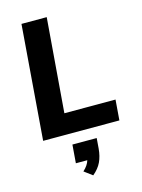

<svg xmlns="http://www.w3.org/2000/svg" viewBox="-143 -793 855 1153"><g transform="rotate(-15 284.5 -217.0)"><path d="M52 0 108 -712H265L218 -127H536L526 0ZM367 67 362 131Q358 178 341.5 213Q325 248 289 278L238 240Q269 212 278 181H207L216 67Z"/></g></svg>

Font: Muli ExtraBold
Style: Italic
Weight: 800
Italic angle: -4.541°
Designer: Vernon Adams
Foundry: Vernon Adams
Version: Version 2.000